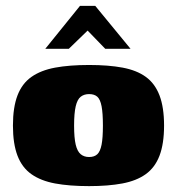

<svg xmlns="http://www.w3.org/2000/svg" viewBox="-20 -626 602 653"><path d="M283 7Q216 7 167.5 -2Q119 -11 87 -33.5Q55 -56 39.5 -96.5Q24 -137 24 -199Q24 -261 39.5 -301.5Q55 -342 87 -364.5Q119 -387 167.5 -396Q216 -405 283 -405Q349 -405 397 -396Q445 -387 476 -364.5Q507 -342 522.5 -301.5Q538 -261 538 -199Q538 -137 522.5 -96.5Q507 -56 475.5 -33.5Q444 -11 396 -2Q348 7 283 7ZM283 -92Q301 -92 311 -101.5Q321 -111 325.5 -134Q330 -157 330 -199Q330 -241 325.5 -264.5Q321 -288 311 -297Q301 -306 283 -306Q266 -306 254.5 -297Q243 -288 237.5 -264.5Q232 -241 232 -199Q232 -157 237.5 -134Q243 -111 254.5 -101.5Q266 -92 283 -92ZM134 -460 252 -606H304L424 -460H338L278 -522L214 -460Z"/></svg>

Font: Genos Thin Black
Style: Regular
Weight: 900
Version: Version 1.010